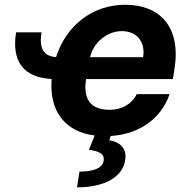

<svg xmlns="http://www.w3.org/2000/svg" viewBox="-20 -573 810 823"><path d="M158 -434.3H49C28.8 -311.8 79.9 -240.4 201.3 -234.4C190.3 -97.7 257.8 -8.2 385.7 7.8L361.2 69.2C409.4 75.3 429.7 88.8 424 118.3C417.6 148.4 380 162.6 320.7 162.6L310 230.1C429.3 230.1 505.7 185 516.3 114.3C525.6 65 495.4 35.5 448.2 28.1L454.9 9.9C581.7 1.8 673.3 -68.9 706.7 -169.4H566.1C545.5 -126.8 501.4 -102.3 451 -102.3C373.9 -102.3 334.5 -141.3 349.1 -234H720.9L727.6 -275.6C757.8 -460.9 661.9 -552.6 517.4 -552.6C376.1 -552.6 263.8 -464.1 220.2 -328.1C162.3 -333.1 147.7 -370.7 158 -434.3ZM366.1 -327.8C379.3 -387.8 436.8 -439.6 502.1 -439.6C567.5 -439.6 604 -392.8 593.4 -327.8Z"/></svg>

Font: Magic Ui Pro
Style: Bold Italic
Weight: 700
Italic angle: -9.39999°
Designer: Stefan Endress, Andreas Faust
Version: Version 1.000;FEAKit 1.0